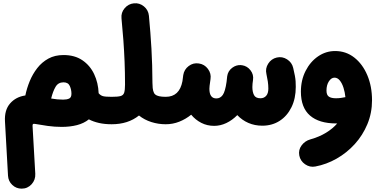

<svg xmlns="http://www.w3.org/2000/svg" viewBox="-20 -695 2299 1169"><path d="M366.7 -359.9Q435.1 -359.9 481.7 -328.1Q528.3 -296.4 553.2 -243.7Q578.1 -190.9 580.6 -127.4Q591.8 -113.8 606.9 -109.6Q622.1 -105.5 659.7 -105.5H660.2Q696.3 -105.5 719.7 -80.6Q743.2 -55.7 743.2 -22Q743.2 11.7 719.7 36.6Q696.3 61.5 660.2 61.5H659.7Q617.2 61.5 582.8 53.7Q548.3 45.9 521 31.7Q491.2 55.7 449 66.7Q406.7 77.6 356 77.6Q312.5 77.6 271 71.8Q229.5 65.9 194.3 59.6Q184.1 57.6 180.9 60.5Q177.7 63.5 178.2 71.8L194.8 362.8Q196.8 399.9 172.4 426.8Q147.9 453.6 111.8 453.6Q78.6 453.6 54.7 430.9Q30.8 408.2 28.8 375L10.3 44.4Q6.3 -24.9 41.5 -65.2Q76.7 -105.5 134.3 -113.8Q143.1 -157.2 160.9 -200.7Q178.7 -244.1 206.8 -280.3Q234.9 -316.4 274.4 -338.1Q314 -359.9 366.7 -359.9ZM366.7 -193.8Q334.5 -193.8 318.4 -166.5Q302.2 -139.2 291.5 -95.2Q310.5 -91.8 328.9 -90.1Q347.2 -88.4 364.7 -88.4Q386.2 -88.4 400.6 -94.7Q415 -101.1 415 -124.5Q415 -148.9 405 -171.4Q395 -193.8 366.7 -193.8Z M576.7 -22Q576.7 -56.6 601.3 -81.1Q626 -105.5 660.2 -105.5Q696.8 -105.5 713.9 -110.1Q731 -114.7 736.1 -130.9Q741.2 -147 741.2 -180.2Q741.2 -254.4 738.5 -320.1Q735.8 -385.7 731.2 -449.7Q726.6 -513.7 719.7 -583.5Q716.3 -618.2 738.8 -644.8Q761.2 -671.4 795.4 -674.8Q829.6 -678.2 856.4 -656Q883.3 -633.8 886.7 -599.1Q896.5 -495.1 902.1 -398.4Q907.7 -301.8 908.2 -189Q908.7 -184.6 908.7 -180.2Q908.7 -134.3 924.8 -119.9Q940.9 -105.5 988.8 -105.5H989.3Q1023.9 -105.5 1048.1 -81.1Q1072.3 -56.6 1072.3 -22Q1072.3 12.2 1048.1 36.9Q1023.9 61.5 989.3 61.5H988.8Q943.8 61.5 901.6 48.1Q859.4 34.7 826.2 8.3Q759.8 61.5 660.2 61.5Q626 61.5 601.3 36.9Q576.7 12.2 576.7 -22Z M905.8 -22Q905.8 -56.6 930.4 -81.1Q955.1 -105.5 989.3 -105.5Q1072.8 -105.5 1090.8 -200.7Q1092.8 -215.3 1095.7 -237.8Q1101.1 -272 1128.9 -293Q1156.7 -314 1190.9 -308.6Q1225.1 -303.7 1246.1 -275.4Q1267.1 -247.1 1261.7 -213.4Q1257.3 -184.6 1256.1 -172.4Q1254.9 -160.2 1254.9 -154.3Q1254.9 -95.7 1297.4 -95.7Q1321.3 -95.7 1336.2 -116.7Q1351.1 -137.7 1359.4 -196.3Q1360.4 -211.4 1363.3 -231Q1367.7 -262.2 1393.1 -281.7Q1393.6 -282.2 1394 -282.2Q1394 -282.2 1394.5 -282.7Q1417.5 -299.8 1445.3 -298.8Q1445.3 -298.8 1445.3 -298.8Q1445.8 -298.8 1446.8 -298.3Q1450.2 -298.3 1453.6 -297.9Q1485.4 -293 1505.4 -266.8Q1525.4 -240.7 1520.5 -208.5Q1519.5 -197.3 1517.6 -185.5Q1516.6 -174.8 1516.6 -165Q1516.6 -135.3 1526.6 -116Q1536.6 -96.7 1565.9 -96.7Q1587.4 -96.7 1600.6 -111.6Q1613.8 -126.5 1613.8 -155.3Q1613.8 -177.2 1610.6 -199Q1607.4 -220.7 1602.1 -244.6Q1594.2 -277.8 1613 -307.4Q1631.8 -336.9 1665 -344.7Q1698.2 -352.5 1727.8 -333.7Q1757.3 -314.9 1765.1 -281.7Q1772 -252.4 1775.4 -233.9Q1778.8 -215.3 1779.8 -200.4Q1780.8 -185.5 1780.8 -166Q1780.8 -95.2 1754.6 -42Q1728.5 11.2 1682.6 40.8Q1636.7 70.3 1577.1 70.3Q1531.2 70.3 1492.4 53.5Q1453.6 36.6 1424.8 5.9Q1394 37.1 1357.9 54.2Q1321.8 71.3 1283.7 71.3Q1241.2 71.3 1205.6 53Q1169.9 34.7 1144 3.4Q1110.8 30.3 1071.5 45.9Q1032.2 61.5 989.3 61.5Q955.1 61.5 930.4 36.9Q905.8 12.2 905.8 -22Z M2020.5 -384.3Q2086.4 -384.3 2137 -344.7Q2187.5 -305.2 2216.3 -237.3Q2245.1 -169.4 2245.1 -84.5Q2245.1 -6.8 2216.8 61Q2188.5 128.9 2139.9 182.4Q2091.3 235.8 2029.3 271Q1967.3 306.2 1899.9 318.8Q1866.7 325.2 1837.6 305.2Q1808.6 285.2 1802.2 251.5Q1795.9 217.8 1816.2 190.4Q1836.4 163.1 1869.1 153.8Q1924.3 138.2 1965.3 113Q2006.3 87.9 2033.2 56.6Q2030.3 56.6 2027.3 56.6Q1922.9 56.6 1867.4 8.5Q1812 -39.6 1812 -136.7Q1812 -207 1840.6 -263.2Q1869.1 -319.3 1916.5 -351.8Q1963.9 -384.3 2020.5 -384.3ZM1967.8 -143.6Q1967.8 -116.7 1982.2 -106.7Q1996.6 -96.7 2025.9 -96.7Q2042 -96.7 2056.4 -98.9Q2070.8 -101.1 2083 -103.5Q2080.1 -133.3 2071.5 -160.4Q2063 -187.5 2049.1 -204.8Q2035.2 -222.2 2016.6 -222.2Q1997.1 -222.2 1982.4 -199.7Q1967.8 -177.2 1967.8 -143.6Z"/></svg>

Font: Mikhak-DS2-FD Black
Style: Regular
Weight: 900
Designer: Amin Abedi
Version: Version 3.2